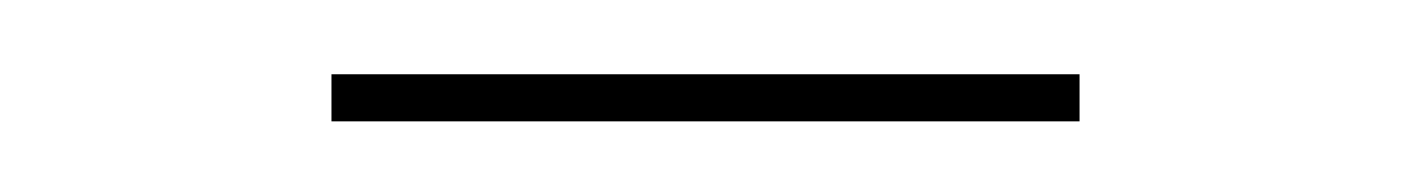

<svg xmlns="http://www.w3.org/2000/svg" viewBox="-20 -708 390 53"><path d="M71.5 -674.5V-687.5H278V-674.5Z"/></svg>

Font: Epilogue Thin
Style: Regular
Weight: 250
Designer: Tyler Finck
Foundry: Etcetera Type Co
Version: Version 2.111